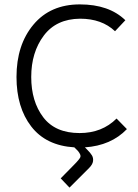

<svg xmlns="http://www.w3.org/2000/svg" viewBox="-20 -660 627 873"><path d="M510 -121 557 -73Q485 2 366 10L377 21Q391 35 398 46.5Q405 58 403 73Q401 88 385 104L296 193L256 151L315 91Q342 64 345.5 54Q349 44 334 26L318 10Q189 2 122 -85Q55 -172 55 -310Q55 -456 132 -548Q209 -640 343 -640Q476 -640 550 -568L503 -518Q443 -575 344 -575Q236 -574 179 -498Q122 -422 122 -310Q122 -199 176.5 -127Q231 -55 342 -55Q444 -55 510 -121Z"/></svg>

Font: Sinkin Sans 300 Light
Style: Regular
Weight: 300
Designer: Keith Bates
Foundry: K-Type
Version: Sinkin Sans (version 1.0)  by Keith Bates   •   © 2014   www